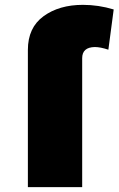

<svg xmlns="http://www.w3.org/2000/svg" viewBox="-20 -772 489 792"><path d="M319 0H95V-566Q95 -658 159.5 -705Q224 -752 322 -752Q386 -752 449 -733L427 -567Q394 -578 371 -578Q319 -577 319 -532Z"/></svg>

Font: Argentum Novus Black
Style: Regular
Weight: 900
Designer: Julieta Ulanovsky (font) & Cristiano Sobral (main changes)
Foundry: Julieta Ulanovsky (font) & Cristiano Sobral (main changes)
Version: Version 3.00;November 27, 2020;FontCreator 13.0.0.2655 64-bi